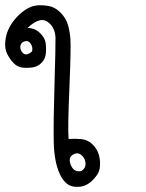

<svg xmlns="http://www.w3.org/2000/svg" viewBox="-48 -553 568 749"><path d="M249 175.8Q209 175.8 186 127.4Q163.1 79.1 161.6 -0.5Q160.2 -80.1 164.6 -224.1Q168.9 -368.2 168.5 -402.8Q168 -437.5 148.9 -458Q129.9 -478.5 108.4 -474.1Q86.9 -469.7 59.6 -444.3Q87.9 -443.4 107.4 -424.8Q127 -406.2 129.9 -386.2Q132.8 -366.2 130.9 -344.7Q128.9 -323.2 114.7 -308.6Q100.6 -293.9 81.5 -290.5Q62.5 -287.1 41.5 -289.1Q20.5 -291 5.4 -306.6Q-9.8 -322.3 -20 -342.8Q-30.3 -363.3 -27.3 -392.1Q-24.4 -420.9 -12.2 -444.3Q0 -467.8 17.6 -486.3Q35.2 -504.9 54.7 -517.1Q74.2 -529.3 94.2 -531.7Q114.3 -534.2 140.6 -529.8Q167 -525.4 188 -503.9Q209 -482.4 216.3 -458.5Q223.6 -434.6 226.6 -402.3Q229.5 -370.1 222.7 -209.5Q215.8 -48.8 219.7 -10.7Q244.1 -12.7 269.5 -10.3Q294.9 -7.8 314 11.2Q333 30.3 338.9 55.7Q344.7 81.1 340.8 104.5Q336.9 127.9 310.5 152.8Q284.2 177.7 249 175.8ZM269.5 114.3Q287.1 102.5 285.6 83.5Q284.2 64.5 269.5 51.8Q254.9 39.1 235.8 50.8Q216.8 62.5 228.5 91.3Q240.2 120.1 269.5 114.3ZM77.1 -352.5Q81.1 -368.2 71.8 -382.3Q62.5 -396.5 47.4 -391.6Q32.2 -386.7 31.2 -371.1Q30.3 -355.5 43 -344.7Q55.7 -334 77.1 -352.5Z"/></svg>

Font: NaikaiFont
Style: Regular
Weight: 400
Version: Version 1.67